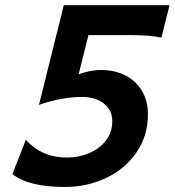

<svg xmlns="http://www.w3.org/2000/svg" viewBox="-20 -726 689 758"><path d="M490.2 -587.4H329.1L290.5 -432.6Q305.2 -439 330.8 -444.3Q356.4 -449.7 377.9 -449.7Q434.1 -449.7 476.1 -427.7Q518.1 -405.8 541 -366.2Q564 -326.7 564 -275.4Q564 -189.9 519 -124.5Q474.1 -59.1 398.9 -23.4Q323.7 12.2 235.8 12.2Q168.5 12.2 117.2 0.5Q65.9 -11.2 28.8 -38.6L82 -173.8Q114.3 -138.7 154.3 -121.3Q194.3 -104 245.6 -104Q290 -104 331.1 -121.1Q372.1 -138.2 397.7 -170.9Q423.3 -203.6 423.3 -247.6Q423.3 -276.9 408 -298.6Q392.6 -320.3 365.7 -331.8Q338.9 -343.3 305.2 -343.3Q264.6 -343.3 223.4 -335.9Q182.1 -328.6 133.8 -312L231.9 -705.6H649.4L617.2 -577.6Q573.7 -587.4 490.2 -587.4Z"/></svg>

Font: Lesson One
Style: Bold Italic
Weight: 700
Italic angle: -14°
Designer: But Ko, Victor Gaultney, Annie Olsen, Julie Remington, Don Collingsworth, Eric Hays, Becca Hirsbrunner
Version: Version 1.100